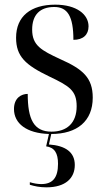

<svg xmlns="http://www.w3.org/2000/svg" viewBox="-20 -565 458 824"><path d="M179 239C262 239 301 199 301 143C301 88 261 60 190 55L200 10C311 10 378 -45 378 -146C378 -231 336 -268 239 -311C157 -349 118 -370 118 -438C118 -501 151 -535 213 -535C270 -535 295 -495 295 -394C337 -394 360 -416 360 -452C360 -503 309 -545 217 -545C112 -545 49 -495 49 -403C49 -323 89 -286 191 -237C277 -196 309 -177 309 -109C309 -37 267 0 201 0C125 0 99 -53 99 -162C73 -162 40 -146 40 -97C40 -35 94 7 190 10L178 63C214 68 229 92 229 138C229 198 206 225 157 225C141 225 125 222 108 217V228C128 234 150 239 179 239Z"/></svg>

Font: Noto Serif Display SemiCondensed
Style: Regular
Weight: 400
Width: 4
Designer: Monotype Design Team
Foundry: Monotype Imaging Inc.
Version: Version 2.009